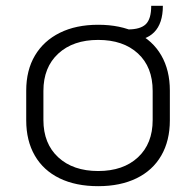

<svg xmlns="http://www.w3.org/2000/svg" viewBox="-20 -632 673 659"><path d="M317 7Q240 7 184.5 -20Q129 -47 99.5 -98Q70 -149 70 -219V-321Q70 -391 100 -441.5Q130 -492 185.5 -519.5Q241 -547 317 -547Q393 -547 448.5 -520Q504 -493 533.5 -442Q563 -391 563 -321V-219Q563 -149 533.5 -98Q504 -47 448.5 -20Q393 7 317 7ZM317 -45Q403 -45 453.5 -92Q504 -139 504 -220V-320Q504 -402 453.5 -448.5Q403 -495 317 -495Q231 -495 180 -448Q129 -401 129 -320V-220Q129 -139 180 -92Q231 -45 317 -45ZM419 -531Q462 -531 480.5 -549Q499 -567 499 -612H539Q539 -491 419 -491Z"/></svg>

Font: Pathway Extreme 28pt ExtraLight
Style: Regular
Weight: 250
Designer: Eduardo Rodriguez Tunni
Foundry: Eduardo Rodriguez Tunni
Version: Version 1.001;gftools[0.9.26]